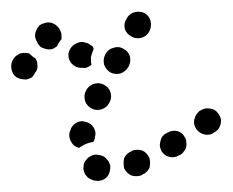

<svg xmlns="http://www.w3.org/2000/svg" viewBox="-22 -287 405 334"><path d="M159 25Q167 20 169 11Q170 6 170 2Q169 -2 167 -6Q164 -10 161 -13Q157 -16 153 -17Q152 -17 152 -17Q147 -18 143 -18Q138 -17 135 -15Q131 -13 128 -9Q125 -6 124 -2Q123 3 123 7Q124 12 126 16Q128 19 131 22Q135 25 139 26Q140 27 142 27Q151 29 159 25ZM233 12Q236 9 238 5Q239 1 239 -4Q239 -8 238 -12Q234 -21 226 -25Q217 -28 208 -25L207 -24Q202 -22 199 -19Q196 -16 194 -12Q193 -8 193 -3Q193 1 194 6Q198 14 206 18Q215 21 224 18L225 17Q230 15 233 12ZM298 -24Q301 -27 302 -32Q303 -36 302 -40Q302 -45 299 -49Q295 -57 286 -59Q277 -61 269 -56L267 -55Q263 -53 260 -49Q258 -46 257 -41Q256 -37 256 -33Q257 -28 259 -24Q264 -16 273 -14Q282 -12 290 -17L292 -18Q296 -20 298 -24ZM102 -40Q97 -48 99 -57L100 -59Q102 -68 110 -73Q118 -78 127 -75Q136 -73 141 -65Q146 -57 143 -48V-46Q142 -44 142 -43Q141 -41 140 -40Q132 -39 124 -35Q120 -33 116 -30Q116 -30 116 -30Q116 -30 115 -30Q106 -32 102 -40ZM359 -64Q361 -68 362 -72Q363 -77 362 -81Q361 -85 358 -89Q353 -97 344 -98Q335 -100 327 -95L325 -94Q322 -91 319 -87Q317 -83 316 -79Q315 -75 316 -70Q317 -66 320 -62Q325 -55 334 -53Q344 -51 351 -57L353 -58Q356 -60 359 -64ZM125 -119Q125 -115 126 -111Q128 -106 131 -103Q134 -100 138 -98Q146 -94 155 -97Q164 -100 168 -108L169 -110Q173 -118 170 -127Q167 -136 158 -140Q150 -144 141 -141Q132 -138 128 -130L127 -128Q125 -124 125 -119ZM43 -174Q43 -180 40 -185Q35 -188 31 -192Q30 -193 29 -194Q25 -195 21 -195Q17 -195 13 -194Q9 -192 5 -189Q2 -186 0 -182L-1 -180Q-4 -172 -1 -163Q2 -154 10 -151Q15 -149 19 -149Q23 -148 28 -150Q32 -151 35 -154Q38 -158 40 -162L41 -163Q44 -169 43 -174ZM159 -175Q162 -166 170 -161Q178 -157 187 -159Q196 -162 201 -170L202 -172Q206 -180 204 -189Q201 -198 193 -202Q185 -207 176 -204Q167 -202 162 -194L161 -192Q157 -184 159 -175ZM119 -169Q110 -169 103 -176Q97 -182 97 -192Q97 -196 99 -200Q101 -204 104 -207Q107 -210 112 -212Q116 -214 120 -214Q121 -214 122 -214Q126 -213 130 -212Q134 -210 138 -207Q139 -206 140 -205Q140 -203 141 -202Q138 -195 136 -187Q136 -181 137 -174Q133 -171 130 -170Q126 -168 122 -169Q120 -169 119 -169ZM63 -201Q59 -201 54 -203Q50 -204 47 -207Q44 -210 42 -215Q41 -216 41 -217Q39 -221 39 -226Q39 -230 41 -234Q43 -239 46 -242Q49 -245 53 -246Q62 -250 71 -246Q79 -242 83 -234Q83 -233 83 -233Q85 -230 85 -226Q85 -223 85 -219Q81 -214 78 -209Q78 -208 78 -207Q76 -206 75 -205Q73 -204 72 -203Q68 -201 63 -201ZM195 -237Q198 -228 206 -224Q213 -219 223 -221Q232 -223 237 -231L238 -233Q242 -241 240 -250Q238 -259 230 -264Q222 -268 213 -266Q204 -264 199 -256L198 -254Q193 -247 195 -237Z"/></svg>

Font: FRB American Cursive Dotted Extrabold
Style: Bold Italic
Weight: 800
Italic angle: -25°
Version: Version 2.0;Modular Font Editor K font №1